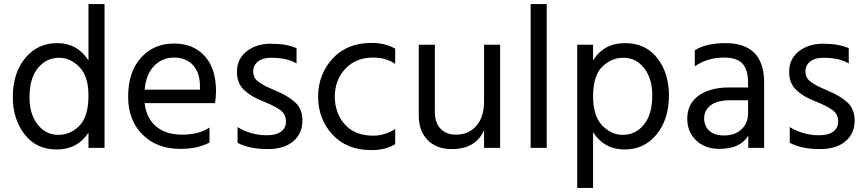

<svg xmlns="http://www.w3.org/2000/svg" viewBox="-20 -727 4256 944"><path d="M125 -248Q125 -166 165 -115Q205 -64 266 -64Q328 -64 371.5 -110Q415 -156 415 -257Q415 -353 370 -398Q325 -443 271 -443Q208 -443 166.5 -392.5Q125 -342 125 -248ZM494 0H415V-75Q361 8 259 8Q158 8 100.5 -67Q43 -142 43 -249Q43 -368 104 -441.5Q165 -515 261 -515Q360 -515 415 -430V-707H494Z M1010 -26Q951 5 866 5Q751 5 680.5 -65.5Q610 -136 610 -252Q610 -373 673 -443Q736 -513 835 -513Q930 -513 986 -452Q1042 -391 1042 -279Q1042 -247 1037 -220H691Q700 -145 748 -105Q796 -65 874 -65Q959 -65 1010 -100ZM835 -444Q778 -444 738 -403Q698 -362 691 -286H963V-306Q963 -369 929 -406.5Q895 -444 835 -444Z M1467 -135Q1467 -70 1421.5 -32Q1376 6 1297 6Q1205 6 1148 -25V-102Q1215 -62 1292 -62Q1338 -62 1362 -80Q1386 -98 1386 -129Q1386 -165 1359.5 -185Q1333 -205 1271 -230Q1214 -252 1179.5 -285Q1145 -318 1145 -374Q1145 -437 1192.5 -474.5Q1240 -512 1311 -512Q1390 -512 1438 -490V-415Q1392 -443 1312 -443Q1272 -443 1248.5 -424.5Q1225 -406 1225 -377Q1225 -359 1232 -345.5Q1239 -332 1259.5 -319Q1280 -306 1289.5 -301.5Q1299 -297 1331 -283Q1395 -257 1431 -224Q1467 -191 1467 -135Z M1923 -18Q1875 11 1805 11Q1685 11 1614.5 -65.5Q1544 -142 1544 -252Q1544 -360 1614.5 -438Q1685 -516 1807 -516Q1872 -516 1923 -488V-413Q1877 -444 1815 -444Q1729 -444 1677.5 -388.5Q1626 -333 1626 -251Q1627 -169 1676 -114.5Q1725 -60 1815 -60Q1873 -60 1923 -93Z M2439 0H2360V-88Q2320 6 2201 6Q2126 6 2082.5 -38.5Q2039 -83 2039 -158V-507H2118V-178Q2118 -123 2146 -94Q2174 -65 2222 -65Q2285 -65 2322.5 -109Q2360 -153 2360 -228V-507H2439Z M2668 0H2589V-707H2668Z M2896 197H2818V-507H2896V-430Q2949 -515 3053 -515Q3154 -515 3211.5 -441.5Q3269 -368 3269 -258Q3269 -141 3208.5 -66.5Q3148 8 3051 8Q2951 8 2896 -77ZM2896 -253Q2896 -156 2941 -110Q2986 -64 3041 -64Q3105 -64 3146 -114.5Q3187 -165 3187 -258Q3187 -341 3147 -392Q3107 -443 3046 -443Q2985 -443 2940.5 -398.5Q2896 -354 2896 -253Z M3540 -61Q3594 -61 3626 -91.5Q3658 -122 3658 -169V-234H3570Q3506 -234 3474 -209Q3442 -184 3442 -146Q3442 -108 3467 -84.5Q3492 -61 3540 -61ZM3659 -60Q3620 5 3517 5Q3446 5 3402.5 -37Q3359 -79 3359 -143Q3359 -216 3414.5 -256.5Q3470 -297 3566 -297H3658V-323Q3658 -383 3631 -413.5Q3604 -444 3540 -444Q3459 -444 3396 -401V-480Q3453 -515 3546 -515Q3737 -515 3737 -321V0H3659Z M4182 -135Q4182 -70 4136.5 -32Q4091 6 4012 6Q3920 6 3863 -25V-102Q3930 -62 4007 -62Q4053 -62 4077 -80Q4101 -98 4101 -129Q4101 -165 4074.5 -185Q4048 -205 3986 -230Q3929 -252 3894.5 -285Q3860 -318 3860 -374Q3860 -437 3907.5 -474.5Q3955 -512 4026 -512Q4105 -512 4153 -490V-415Q4107 -443 4027 -443Q3987 -443 3963.5 -424.5Q3940 -406 3940 -377Q3940 -359 3947 -345.5Q3954 -332 3974.5 -319Q3995 -306 4004.5 -301.5Q4014 -297 4046 -283Q4110 -257 4146 -224Q4182 -191 4182 -135Z"/></svg>

Font: Hind Siliguri
Style: Regular
Weight: 400
Designer: Jyotish Sonowal
Foundry: Indian Type Foundry
Version: Version 1.001;PS 1.0;hotconv 1.0.86;makeotf.lib2.5.63406; tt